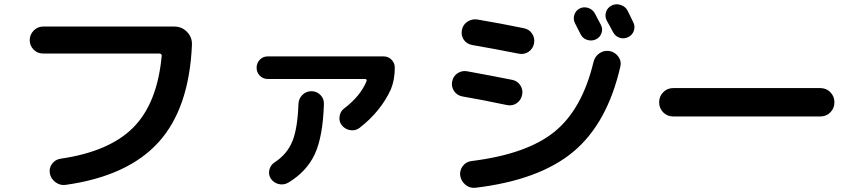

<svg xmlns="http://www.w3.org/2000/svg" viewBox="-20 -842 4040 905"><path d="M182.6 -589.8Q156.2 -589.8 138.2 -608.4Q120.1 -627 120.1 -652.8Q120.1 -678.7 138.7 -697.8Q157.2 -716.8 182.6 -716.8H801.8Q836.9 -716.8 861.3 -691.9Q885.7 -667 884.8 -631.8Q872.1 -331.1 727.1 -171.4Q582 -11.7 290 29.3Q263.7 33.2 241.7 17.1Q219.7 1 214.8 -25.4Q210.9 -50.8 225.6 -70.3Q240.2 -89.8 264.6 -93.8Q495.1 -127 608.4 -241.2Q721.7 -355.5 742.2 -579.1Q743.2 -583 739.7 -586.4Q736.3 -589.8 731.4 -589.8Z M1242.2 -469.7Q1219.7 -469.7 1204.6 -485.4Q1189.5 -501 1189.5 -522.9Q1189.5 -544.9 1204.6 -560.5Q1219.7 -576.2 1242.2 -576.2H1788.1Q1810.5 -576.2 1825.7 -560.5Q1840.8 -544.9 1840.8 -523.4Q1840.8 -464.8 1822.3 -420.9Q1775.4 -317.4 1674.8 -239.3Q1655.3 -224.6 1630.9 -228.5Q1606.4 -232.4 1590.8 -252Q1577.1 -269.5 1580.6 -293.5Q1584 -317.4 1602.5 -331.1Q1678.7 -388.7 1708 -460Q1709 -463.9 1707 -466.8Q1705.1 -469.7 1701.2 -469.7ZM1386.7 -351.6Q1387.7 -377 1405.3 -394.5Q1422.9 -412.1 1447.8 -412.1Q1472.7 -412.1 1490.2 -394.5Q1507.8 -377 1506.8 -351.6Q1502 -198.2 1463.9 -115.7Q1425.8 -33.2 1337.9 19.5Q1316.4 31.2 1293 25.4Q1269.5 19.5 1255.9 -1Q1244.1 -20.5 1250 -43Q1255.9 -65.4 1276.4 -78.1Q1334 -116.2 1358.4 -176.8Q1382.8 -237.3 1386.7 -351.6Z M2852.5 -601.6Q2878.9 -596.7 2894.5 -575.2Q2910.2 -553.7 2904.3 -529.3Q2842.8 -260.7 2682.6 -127Q2522.5 6.8 2221.7 43Q2194.3 45.9 2174.3 29.3Q2154.3 12.7 2149.4 -12.7Q2145.5 -38.1 2161.1 -59.1Q2176.8 -80.1 2203.1 -83Q2462.9 -115.2 2593.3 -220.7Q2723.6 -326.2 2777.3 -548.8Q2783.2 -575.2 2804.7 -590.3Q2826.2 -605.5 2852.5 -601.6ZM2784.2 -778.3Q2789.1 -769.5 2797.9 -752Q2806.6 -734.4 2812.5 -724.6Q2822.3 -705.1 2814.9 -685.1Q2807.6 -665 2788.1 -656.2Q2769.5 -647.5 2748.5 -653.8Q2727.5 -660.2 2717.8 -678.7Q2712.9 -687.5 2704.1 -705.1Q2695.3 -722.7 2690.4 -732.4Q2680.7 -751 2687 -771.5Q2693.4 -792 2711.9 -801.8Q2731.4 -811.5 2752.4 -804.7Q2773.4 -797.9 2784.2 -778.3ZM2937.5 -793Q2942.4 -783.2 2951.7 -764.2Q2960.9 -745.1 2964.8 -737.3Q2974.6 -717.8 2967.8 -697.3Q2960.9 -676.8 2940.9 -667Q2920.9 -657.2 2900.4 -664.1Q2879.9 -670.9 2869.1 -691.4Q2860.4 -709 2839.8 -745.1Q2830.1 -764.6 2836.4 -785.2Q2842.8 -805.7 2862.8 -815.9Q2882.8 -826.2 2905.3 -818.8Q2927.7 -811.5 2937.5 -793ZM2158.2 -387.7Q2133.8 -392.6 2120.1 -413.1Q2106.4 -433.6 2111.3 -458Q2116.2 -483.4 2137.2 -497.1Q2158.2 -510.7 2182.6 -505.9Q2305.7 -483.4 2393.6 -465.8Q2418.9 -460.9 2432.6 -439.9Q2446.3 -418.9 2440.9 -394Q2435.5 -369.1 2415.5 -355.5Q2395.5 -341.8 2370.1 -346.7Q2245.1 -373 2158.2 -387.7ZM2449.2 -709Q2474.6 -704.1 2488.3 -683.1Q2502 -662.1 2497.1 -637.2Q2492.2 -612.3 2471.7 -598.1Q2451.2 -584 2425.8 -588.9Q2313.5 -611.3 2205.1 -629.9Q2179.7 -634.8 2166 -654.8Q2152.3 -674.8 2157.2 -700.2Q2162.1 -726.6 2183.6 -740.2Q2205.1 -753.9 2230.5 -750Q2345.7 -730.5 2449.2 -709Z M3153.3 -293Q3125 -293 3106 -312.5Q3086.9 -332 3086.9 -359.9Q3086.9 -387.7 3106 -407.2Q3125 -426.8 3153.3 -426.8H3846.7Q3875 -426.8 3894 -407.2Q3913.1 -387.7 3913.1 -359.9Q3913.1 -332 3894 -312.5Q3875 -293 3846.7 -293Z"/></svg>

Font: Rounded-X Mgen+ 1mn bold
Style: Bold
Weight: 700
Designer: [Source Han Sans]
Ryoko NISHIZUKA  (kana & ideographs); Paul D. Hunt (Latin, Greek & Cyrillic); Wenlong ZHANG  (bopomofo
Version: Version 1.059.20150602